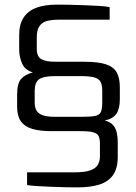

<svg xmlns="http://www.w3.org/2000/svg" viewBox="-20 -804 590 830"><path d="M316 6Q295 6 265.5 5.5Q236 5 203.5 3.5Q171 2 142.5 0.5Q114 -1 97 -4V-59H302Q348 -59 371.5 -68Q395 -77 403.5 -92.5Q412 -108 412 -129V-182Q412 -204 406.5 -215.5Q401 -227 383.5 -232Q366 -237 330 -237H203Q152 -237 119 -247Q86 -257 70 -280Q54 -303 54 -343V-395Q54 -443 71 -462.5Q88 -482 122 -491Q88 -501 75.5 -529.5Q63 -558 63 -590V-653Q63 -699 82 -728Q101 -757 137 -770.5Q173 -784 226 -784Q246 -784 277.5 -783.5Q309 -783 343.5 -781.5Q378 -780 408 -778.5Q438 -777 454 -773V-719H236Q206 -719 184 -713.5Q162 -708 150.5 -691Q139 -674 139 -642V-593Q139 -559 159 -548Q179 -537 220 -537H346Q405 -537 438 -526Q471 -515 484.5 -491Q498 -467 498 -427V-375Q498 -334 483.5 -312.5Q469 -291 433 -283Q457 -277 469 -263Q481 -249 485 -229.5Q489 -210 489 -190V-126Q489 -76 468.5 -47Q448 -18 409 -6Q370 6 316 6ZM219 -299H330Q370 -299 389.5 -302.5Q409 -306 415.5 -319Q422 -332 422 -361V-412Q422 -437 414.5 -450.5Q407 -464 387 -469.5Q367 -475 330 -475H219Q168 -475 149 -461.5Q130 -448 130 -410V-360Q130 -340 137.5 -326.5Q145 -313 164.5 -306Q184 -299 219 -299Z"/></svg>

Font: Exo Thin
Style: Regular
Weight: 400
Version: Version 2.000